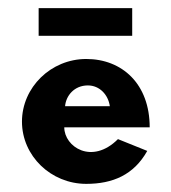

<svg xmlns="http://www.w3.org/2000/svg" viewBox="-20 -444 420 472"><path d="M140 -183C142 -208 162 -234 196 -234C225 -234 246 -211 250 -183ZM270 -102C206 -38 138 -83 138 -131H348C348 -238 280 -299 192 -299C105 -299 34 -229 34 -145C34 -61 105 8 192 8C257 8 309 -14 342 -73ZM75 -424V-356H305V-424Z"/></svg>

Font: Hussar Tani
Style: Bold
Weight: 700
Foundry: Cannot Into Space Fonts
Version: Version 0.92